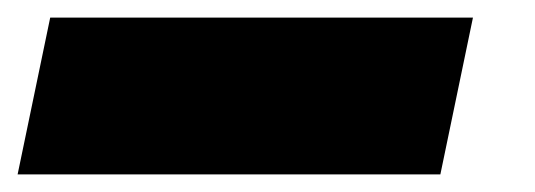

<svg xmlns="http://www.w3.org/2000/svg" viewBox="-127 10 607 218"><path d="M-107 208 -70 30H410L373 208Z"/></svg>

Font: Commissioner Black
Style: Italic
Weight: 900
Italic angle: -12°
Designer: Kostas Bartsokas
Foundry: Kostas Bartsokas
Version: Version 1.000; ttfautohint (v1.8.3)